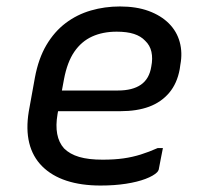

<svg xmlns="http://www.w3.org/2000/svg" viewBox="-20 -563 640 594"><path d="M351 -543Q402 -543 440 -529Q478 -515 502.5 -490.5Q527 -466 536 -433Q545 -400 538 -363L536 -349Q528 -305 503.5 -276Q479 -247 441.5 -233Q404 -219 352 -219Q328 -219 295 -219Q262 -219 223.5 -219Q185 -219 145 -219L108 -213L117 -283Q161 -283 200.5 -283Q240 -283 276 -283Q312 -283 345 -283Q390 -283 416 -301Q442 -319 448 -357Q453 -382 448.5 -402.5Q444 -423 429 -437Q416 -451 394.5 -458Q373 -465 341 -465Q298 -465 265 -450Q232 -435 210 -403Q188 -371 178 -318L158 -210Q152 -175 157 -148.5Q162 -122 178 -104Q196 -86 225 -77.5Q254 -69 297 -69Q334 -69 362 -73Q390 -77 415.5 -85Q441 -93 468 -105H484Q481 -89 477.5 -72Q474 -55 471 -38Q470 -36 469 -34Q468 -32 466 -30Q455 -19 430 -9.5Q405 0 369.5 5.5Q334 11 291 11Q231 11 185.5 -4Q140 -19 110.5 -48.5Q81 -78 70.5 -120.5Q60 -163 69 -218L88 -323Q99 -382 123.5 -423.5Q148 -465 183 -491.5Q218 -518 261 -530.5Q304 -543 351 -543Z"/></svg>

Font: RecMonoLinear Nerd Font Mono
Style: Italic
Weight: 400
Italic angle: -10°
Monospace: yes
Version: Version 1.085; ttfautohint (v1.8.4.7-5d5b);Nerd Fonts 3.2.1